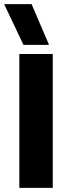

<svg xmlns="http://www.w3.org/2000/svg" viewBox="-42 -904 325 924"><path d="M-22 -884H110L194 -688H71ZM51 -644H212V0H51Z"/></svg>

Font: Kanit SemiBold
Style: Regular
Weight: 600
Designer: Katatrad Team
Foundry: CadsonDemak
Version: Version 1.030